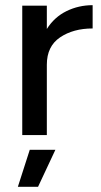

<svg xmlns="http://www.w3.org/2000/svg" viewBox="-20 -522 390 742"><path d="M66 -500H161V-410Q190 -456 237 -479Q284 -502 338 -502V-412Q263 -412 212 -377.5Q161 -343 161 -272V0H66ZM95 57H194L127 200H49Z"/></svg>

Font: Oak Sans Medium
Style: Regular
Weight: 500
Designer: Erik Kennedy, Walven
Foundry: Erik Kennedy, Walven
Version: Version 1.000